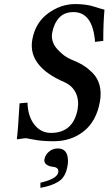

<svg xmlns="http://www.w3.org/2000/svg" viewBox="-20 -678 544 935"><path d="M261.2 44.9Q311 44.9 311 106Q311 123 307.1 138.2Q297.4 186 264.6 206.5Q231.9 227.1 176.8 236.8V211.9Q256.8 192.9 263.2 163.1Q264.2 160.2 264.2 155.8Q264.2 135.7 233.9 133.8Q218.8 131.8 207.3 124Q195.8 116.2 195.8 102.1Q195.8 98.1 196.8 96.2Q200.7 75.2 219 60.1Q237.3 44.9 261.2 44.9ZM488.8 -630.9Q482.9 -566.9 482.9 -479L442.9 -474.1Q431.6 -619.1 337.9 -619.1Q293 -619.1 267.6 -591.1Q242.2 -563 233.9 -517.1Q227.1 -474.1 259 -438.5Q291 -402.8 327.1 -388.2Q360.4 -375 384.8 -360.1Q409.2 -345.2 432.6 -321Q456.1 -296.9 465.1 -262Q474.1 -227.1 466.8 -184.1Q449.7 -87.9 388.4 -39.1Q327.1 9.8 241.2 9.8Q185.1 9.8 147.5 2.4Q109.9 -4.9 106.9 -4.9Q97.2 -4.9 83.5 -2.4Q69.8 0 62 0Q67.9 -44.9 75.2 -174.8L113.8 -178.2Q115.7 -111.3 147.5 -71Q179.2 -30.8 228 -30.8Q335.9 -30.8 357.9 -145Q365.7 -189.9 349.4 -224.9Q333 -259.8 293.9 -277.8Q114.7 -355 137.2 -484.9Q152.3 -567.9 214.1 -613Q275.9 -658.2 346.2 -658.2Q399.4 -658.2 439.2 -645.5Q479 -632.8 488.8 -630.9Z"/></svg>

Font: Linux Libertine
Style: Semibold Italic
Weight: 600
Italic angle: -11.5°
Designer: Philipp H. Poll
Foundry: Philipp H. Poll
Version: Version 5.1.2 ; ttfautohint (v0.9)